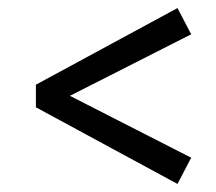

<svg xmlns="http://www.w3.org/2000/svg" viewBox="-20 -537 535 476"><path d="M69 -271V-327L420 -517L454 -452L117 -281V-318L454 -146L420 -81Z"/></svg>

Font: Lisu Bosa Black
Style: Italic
Weight: 900
Italic angle: -19°
Designer: David Morse, Annie Olsen, Victor Gaultney, Frank Grießhammer (Latin)
Foundry: SIL International
Version: Version 2.000